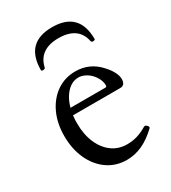

<svg xmlns="http://www.w3.org/2000/svg" viewBox="-162 -721 726 816"><g transform="rotate(-30 200.5 -313.0)"><path d="M219 11Q166 11 125 -17.5Q84 -46 61 -96Q38 -146 38 -210Q38 -273 61 -321.5Q84 -370 124 -397.5Q164 -425 216 -425Q251 -425 280.5 -411.5Q310 -398 333 -372Q351 -353 361 -333.5Q371 -314 371 -299Q371 -268 346 -268H84V-301H292Q299 -301 299 -309Q299 -325 291.5 -340.5Q284 -356 272 -368.5Q260 -381 244.5 -388.5Q229 -396 214 -396Q192 -396 173.5 -383.5Q155 -371 141 -348.5Q127 -326 119.5 -296Q112 -266 112 -230Q112 -175 130 -133.5Q148 -92 179.5 -69Q211 -46 253 -46Q279 -46 302.5 -53Q326 -60 351 -75Q356 -78 361.5 -74.5Q367 -71 369.5 -66Q372 -61 368 -57Q331 -22 294.5 -5.5Q258 11 219 11ZM92 -502Q92 -637 224 -637Q356 -637 356 -502Q356 -500 351.5 -498.5Q347 -497 342.5 -498Q338 -499 337 -502Q329 -543 300.5 -563Q272 -583 224 -583Q177 -583 148.5 -563Q120 -543 111 -502Q110 -500 105.5 -498.5Q101 -497 96.5 -498Q92 -499 92 -502Z"/></g></svg>

Font: Junicode VF
Style: Regular
Weight: 400
Designer: Peter S. Baker
Version: Version 2.213